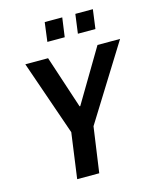

<svg xmlns="http://www.w3.org/2000/svg" viewBox="-128 -971 865 1059"><g transform="rotate(-15 304.0 -441.5)"><path d="M66.9 -686H196.8L295.9 -384.8H299.8L479 -686H607.9L341.8 -258.8L305.2 0H179.2L214.8 -258.8ZM505.4 -883.3 490.7 -773.9H390.6L405.3 -883.3ZM330.6 -883.3 315.4 -773.9H216.3L230.5 -883.3Z"/></g></svg>

Font: Archivo Narrow
Style: Bold Italic
Weight: 700
Italic angle: -8°
Designer: Hector Gatti
Foundry: Hector Gatti
Version: 1.002; ttfautohint (v0.8)